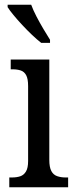

<svg xmlns="http://www.w3.org/2000/svg" viewBox="-20 -786 318 806"><path d="M19 0V-41H30Q50 -41 65 -46Q80 -51 89 -66Q98 -81 98 -110V-425Q98 -455 90 -470Q82 -485 67.5 -490Q53 -495 33 -495H25V-536H187V-115Q187 -84 195.5 -68Q204 -52 220 -46.5Q236 -41 255 -41H266V0ZM153 -606Q135 -620 114.5 -639.5Q94 -659 73.5 -681Q53 -703 36.5 -723Q20 -743 12 -756V-766H111Q119 -744 133 -717Q147 -690 162.5 -664Q178 -638 190 -619V-606Z"/></svg>

Font: Noto Serif Khmer Condensed
Style: Regular
Weight: 400
Width: 3
Designer: Danh Hong and the Monotype Design Team
Foundry: Monotype Imaging Inc.
Version: Version 2.004